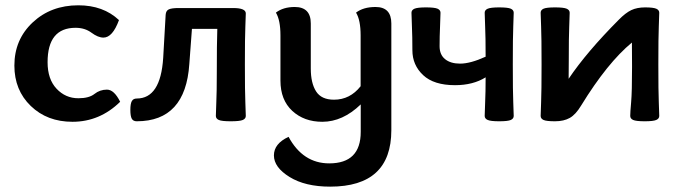

<svg xmlns="http://www.w3.org/2000/svg" viewBox="-20 -448 2519 717"><path d="M250.5 6.8Q156.2 6.8 95 -52.2Q33.7 -111.3 33.7 -203.1Q33.7 -300.3 102.1 -364.3Q170.4 -428.2 272.5 -428.2Q365.7 -428.2 424.3 -373Q400.4 -307.6 366.2 -307.6Q346.2 -307.6 321.5 -325.9Q296.9 -344.2 262.2 -344.2Q157.7 -344.2 157.7 -215.8Q157.7 -152.3 191.2 -116.7Q224.6 -81.1 272.5 -81.1Q312.5 -81.1 332.8 -97.2Q353 -113.3 379.4 -113.3Q406.2 -113.3 428.7 -67.9Q352.5 6.8 250.5 6.8Z M841.8 4.9Q808.1 4.9 797.1 0Q786.1 -4.9 786.1 -15.1Q786.1 -27.8 787.8 -66.2Q789.6 -104.5 789.6 -173.3Q789.6 -287.1 791.5 -340.3H696.8L687 -209Q672.9 4.9 490.7 4.9Q477.5 4.9 472.2 -4.6Q466.8 -14.2 466.8 -37.6Q466.8 -60.5 472.2 -70.3Q477.5 -80.1 490.7 -80.1Q579.6 -80.1 589.4 -231.4L598.6 -392.6Q599.6 -408.2 610.6 -413.1Q621.6 -418 647 -418H850.6Q897.9 -418 897.9 -397.9Q897.9 -385.3 896.2 -348.1Q894.5 -311 894.5 -207.5Q894.5 -104.5 896.2 -66.2Q897.9 -27.8 897.9 -15.1Q897.9 -4.9 886.7 0Q875.5 4.9 841.8 4.9Z M1327.1 -58.1Q1259.8 6.8 1183.6 6.8Q1115.7 6.8 1071.5 -33.9Q1027.3 -74.7 1027.3 -147V-315.9Q1027.3 -373 1010.3 -400.9Q1037.6 -421.9 1080.6 -421.9Q1140.6 -421.9 1140.6 -360.4V-191.9Q1140.6 -137.7 1160.4 -106.7Q1180.2 -75.7 1227.1 -75.7Q1287.1 -75.7 1326.7 -126V-315.9Q1326.7 -373 1309.6 -400.9Q1336.9 -421.9 1382.3 -421.9Q1441.4 -421.9 1441.4 -360.4V38.1Q1441.4 249 1212.9 249Q1119.6 249 1061.3 212.9Q1002.9 176.8 1002.9 132.3Q1002.9 88.4 1057.6 63Q1111.3 162.1 1209.5 162.1Q1327.1 162.1 1327.1 44.4Z M1844.2 4.9Q1812.5 4.9 1801.3 0Q1790 -4.9 1790 -15.1Q1790 -27.8 1791.7 -65.4Q1793.5 -103 1793.5 -159.2Q1746.6 -129.9 1679.2 -129.9Q1600.1 -129.9 1560.1 -167.5Q1520 -205.1 1520 -260.3Q1520 -311 1518.3 -349.1Q1516.6 -387.2 1516.6 -400.4Q1516.6 -410.6 1527.8 -415.5Q1539.1 -420.4 1570.8 -420.4Q1603 -420.4 1614 -415.5Q1625 -410.6 1625 -400.4Q1625 -387.2 1623.3 -349.1Q1621.6 -311 1621.6 -275.4Q1621.6 -243.7 1642.1 -227.1Q1662.6 -210.4 1698.2 -210.4Q1736.8 -210.4 1793.5 -236.3Q1793.5 -311 1791.7 -349.1Q1790 -387.2 1790 -400.4Q1790 -410.6 1801.3 -415.5Q1812.5 -420.4 1844.2 -420.4Q1876.5 -420.4 1887.5 -415.5Q1898.4 -410.6 1898.4 -400.4Q1898.4 -387.2 1896.7 -349.1Q1895 -311 1895 -207.5Q1895 -104.5 1896.7 -66.2Q1898.4 -27.8 1898.4 -15.1Q1898.4 -4.9 1887.5 0Q1876.5 4.9 1844.2 4.9Z M2387.7 4.9Q2355.5 4.9 2344.5 0Q2333.5 -4.9 2333.5 -15.1Q2333.5 -28.3 2336.9 -66.4Q2340.3 -104.5 2340.3 -198.7Q2340.3 -273.9 2339.8 -289.1Q2248.5 -213.9 2150.4 -54.2Q2129.9 -20 2107.7 -7.6Q2085.4 4.9 2052.7 4.9Q2020.5 4.9 2009.8 0Q1999 -4.9 1999 -15.1Q1999 -27.8 2000.7 -66.2Q2002.4 -104.5 2002.4 -208Q2002.4 -311 2000.7 -349.1Q1999 -387.2 1999 -400.4Q1999 -410.6 2009.8 -415.5Q2020.5 -420.4 2052.7 -420.4Q2085 -420.4 2096.2 -415.5Q2107.4 -410.6 2107.4 -400.4Q2107.4 -387.2 2105.7 -349.1Q2104 -311 2104 -218.3L2103.5 -153.8Q2170.9 -253.9 2291 -374.5Q2315.9 -399.9 2337.4 -410.2Q2358.9 -420.4 2389.2 -420.4Q2419.4 -420.4 2430.7 -415.5Q2441.9 -410.6 2441.9 -400.4Q2441.9 -387.2 2440.2 -349.1Q2438.5 -311 2438.5 -208Q2438.5 -104.5 2440.2 -66.2Q2441.9 -27.8 2441.9 -15.1Q2441.9 -4.9 2430.7 0Q2419.4 4.9 2387.7 4.9Z"/></svg>

Font: ALMAS
Style: Bold
Weight: 700
Designer: ALMAS Font/ by Husham Jawad Kadhim, derived from the Bainsely font by/ Paul James MIller
Foundry: High-Logic / Made with FontCreator
Version: Version 1.411;September 19, 2021;FontCreator 14.0.0.2814 32-